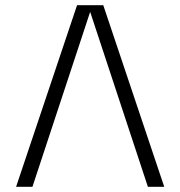

<svg xmlns="http://www.w3.org/2000/svg" viewBox="-20 -720 695 740"><path d="M550 0 319 -700H378L613 0ZM42 0 277 -700H336L105 0Z"/></svg>

Font: Moderustic Light
Style: Regular
Weight: 300
Designer: Tural Alisoy
Foundry: TAFT Foundry
Version: Version 2.120